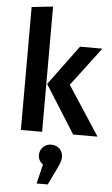

<svg xmlns="http://www.w3.org/2000/svg" viewBox="-67 -798 673 1153"><g transform="rotate(5 269.5 -221.5)"><path d="M77 -741V0H205V-755ZM387 -529 210 -289 392 0H539L346 -296L522 -529ZM268 72C228 72 198 101 198 140C198 163 208 181 227 196L199 312H266L310 221C331 178 337 161 337 140C337 101 307 72 268 72Z"/></g></svg>

Font: Fira Sans Medium
Style: Regular
Weight: 500
Designer: Carrois Corporate & Edenspiekermann AG
Foundry: Carrois Corporate GbR & Edenspiekermann AG
Version: Version 4.203